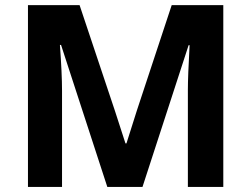

<svg xmlns="http://www.w3.org/2000/svg" viewBox="-20 -734 983 754"><path d="M89.8 -713.9H292.5L431.6 -297.9L472.7 -170.9H476.6L517.6 -300.3L654.3 -713.9H856.9V0H717.8V-381.3Q717.8 -433.6 724.6 -556.6H720.7L539.6 0H401.4L219.7 -557.6H215.3Q223.6 -444.3 223.6 -377.4V0H89.8Z"/></svg>

Font: Viking Open Sans
Style: Bold
Weight: 700
Foundry: Ascender Corporation
Version: Version 2.001